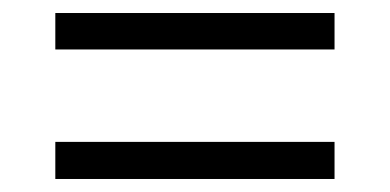

<svg xmlns="http://www.w3.org/2000/svg" viewBox="-20 -504 599 295"><path d="M65 -428V-484H494V-428ZM65 -229V-286H494V-229Z"/></svg>

Font: Noto Serif Gujarati
Style: Regular
Weight: 400
Designer: Universal Thirst, Indian Type Foundry and the Monotype Design Team
Foundry: Monotype Imaging Inc.
Version: Version 2.102